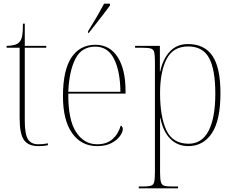

<svg xmlns="http://www.w3.org/2000/svg" viewBox="-20 -786 1280 1046"><path d="M189 10Q134 10 110.5 -23.5Q87 -57 87 -141V-526H16V-536Q67 -537 84 -555Q98 -569 101.5 -594.5Q105 -620 105 -657H115V-536H232V-526H115V-129Q115 -54 132.5 -27Q150 0 188 0Q202 0 213.5 -1Q225 -2 241 -5V5Q227 8 214 9Q201 10 189 10Z M509 10Q423 10 373 -60.5Q323 -131 323 -262Q323 -403 369 -472.5Q415 -542 500 -542Q578 -542 621 -475Q664 -408 664 -290V-276H352Q351 -133 394.5 -66.5Q438 0 509 0Q561 0 592.5 -27.5Q624 -55 638 -102Q649 -96 649 -83Q649 -66 633 -44Q617 -22 586 -6Q555 10 509 10ZM636 -286Q635 -397 601.5 -464.5Q568 -532 499 -532Q425 -532 391 -466Q357 -400 352 -286ZM460 -616Q482 -651 505.5 -691.5Q529 -732 547 -766H579V-756Q566 -739 546 -712Q526 -685 503.5 -657Q481 -629 463 -606H460Z M736 240V230H757Q787 230 801.5 226Q816 222 820 205.5Q824 189 824 153V-452Q824 -486 820 -502Q816 -518 800.5 -522Q785 -526 749 -526H716V-536H851V-397H853Q867 -464 905 -505Q943 -546 1004 -546Q1094 -546 1137.5 -481.5Q1181 -417 1181 -279Q1181 -130 1134 -60Q1087 10 1006 10Q947 10 907.5 -30Q868 -70 854 -142H852Q852 -116 852 -75.5Q852 -35 852 13V153Q852 189 856.5 205.5Q861 222 875 226Q889 230 919 230H950V240ZM1008 -3Q1080 -3 1116.5 -73.5Q1153 -144 1153 -276Q1153 -407 1119 -470Q1085 -533 1005 -533Q923 -533 887.5 -464Q852 -395 852 -278Q852 -150 886.5 -76.5Q921 -3 1008 -3Z"/></svg>

Font: Noto Serif Display SemiCondensed Thin
Style: Regular
Weight: 100
Width: 4
Designer: Monotype Design Team
Foundry: Monotype Imaging Inc.
Version: Version 2.009